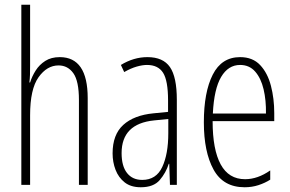

<svg xmlns="http://www.w3.org/2000/svg" viewBox="-20 -780 1222 810"><path d="M107 -503Q107 -480 106.5 -464.5Q106 -449 104 -432H107Q115 -458 130.5 -482.5Q146 -507 171 -523Q196 -539 232 -539Q350 -539 350 -366V0H313V-358Q313 -438 289.5 -471Q266 -504 227 -504Q178 -504 142.5 -454Q107 -404 107 -294V0H70V-760H107Z M602 -539Q668 -539 697 -497Q726 -455 726 -359V0H697L694 -89H692Q680 -51 654 -20.5Q628 10 574 10Q532 10 506 -10.5Q480 -31 467.5 -63.5Q455 -96 455 -133Q455 -212 500 -253Q545 -294 628 -302L689 -308V-356Q689 -440 668 -473Q647 -506 600 -506Q581 -506 556.5 -499Q532 -492 504 -476L490 -506Q544 -539 602 -539ZM630 -272Q493 -258 493 -134Q493 -79 516 -50Q539 -21 580 -21Q639 -21 664.5 -75.5Q690 -130 690 -218V-278Z M993 -539Q1046 -539 1077.5 -505.5Q1109 -472 1123 -418Q1137 -364 1137 -303V-269H877Q877 -149 911 -86.5Q945 -24 1014 -24Q1067 -24 1120 -61V-22Q1098 -8 1070.5 1Q1043 10 1012 10Q922 10 881 -64.5Q840 -139 840 -264Q840 -391 877.5 -465Q915 -539 993 -539ZM993 -506Q943 -506 913 -455.5Q883 -405 878 -301H1102Q1103 -357 1092 -403.5Q1081 -450 1056.5 -478Q1032 -506 993 -506Z"/></svg>

Font: Noto Sans Gujarati ExtraCondensed ExtraLight
Style: Regular
Weight: 200
Width: 2
Designer: Jelle Bosma - Monotype Design Team, Universal Thirst
Foundry: Monotype Imaging Inc.
Version: Version 2.106; ttfautohint (v1.8.4.7-5d5b)